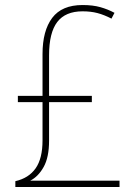

<svg xmlns="http://www.w3.org/2000/svg" viewBox="-20 -743 543 763"><path d="M308 -723Q349 -723 379 -714.5Q409 -706 435 -692L423 -669Q394 -684 367.5 -691Q341 -698 308 -698Q240 -698 207.5 -655.5Q175 -613 175 -523V-362H345V-337H175V-184Q175 -118 153.5 -79.5Q132 -41 100 -25H455V0H41V-23Q94 -35 121.5 -74Q149 -113 149 -185V-337H51V-362H149V-528Q149 -621 187.5 -672Q226 -723 308 -723Z"/></svg>

Font: Noto Sans Kannada SemiCondensed Thin
Style: Regular
Weight: 100
Width: 4
Designer: Jelle Bosma - Monotype Design Team
Foundry: Monotype Imaging Inc.
Version: Version 2.005; ttfautohint (v1.8.4.7-5d5b)